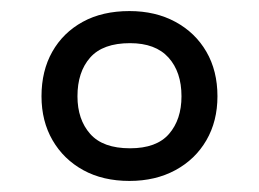

<svg xmlns="http://www.w3.org/2000/svg" viewBox="-20 -744 468 347"><path d="M214 -417Q166 -417 130.5 -436.5Q95 -456 75 -490.5Q55 -525 55 -570Q55 -616 74.5 -650.5Q94 -685 129.5 -704.5Q165 -724 214 -724Q261 -724 297 -704.5Q333 -685 353 -650.5Q373 -616 373 -570Q373 -525 353 -490.5Q333 -456 297 -436.5Q261 -417 214 -417ZM215 -476Q263 -476 285.5 -502Q308 -528 308 -570Q308 -614 284.5 -640Q261 -666 215 -666Q166 -666 143 -640Q120 -614 120 -570Q120 -528 143 -502Q166 -476 215 -476Z"/></svg>

Font: Noto Sans Tangsa
Style: Regular
Weight: 400
Designer: David Williams
Foundry: Google LLC
Version: Version 1.504